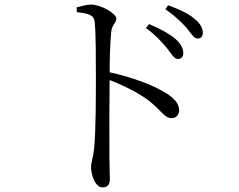

<svg xmlns="http://www.w3.org/2000/svg" viewBox="-20 -774 1040 837"><path d="M707 -565C728 -539 739 -517 755 -517C770 -517 779 -526 779 -542C779 -563 769 -583 744 -605C718 -627 680 -648 630 -669L616 -652C660 -620 686 -590 707 -565ZM792 -654C813 -629 825 -606 841 -606C855 -606 864 -614 864 -631C864 -652 853 -672 827 -693C802 -714 764 -733 713 -751L701 -734C745 -703 769 -679 792 -654ZM314 -742 315 -721C367 -715 390 -709 393 -677C398 -627 398 -518 398 -438C398 -362 398 -198 390 -124C386 -86 377 -68 377 -46C377 -12 395 43 427 43C449 43 459 31 459 5C459 -12 457 -42 457 -86C456 -192 457 -355 458 -425C525 -399 580 -370 624 -339C684 -293 696 -259 728 -259C750 -259 761 -276 761 -294C761 -324 735 -349 704 -368C649 -403 554 -438 458 -459C458 -514 460 -588 465 -636C469 -669 487 -673 487 -693C487 -716 419 -754 377 -754C358 -754 339 -748 314 -742Z"/></svg>

Font: Noto Serif CJK KR
Style: Regular
Weight: 400
Designer: Ryoko NISHIZUKA 西塚涼子 (kana & ideographs); Frank Grießhammer (Latin, Greek & Cyrillic); Wenlong ZHANG 张文龙 (bopomofo); San
Foundry: Adobe
Version: Version 2.001;hotconv 1.1.0;makeotfexe 2.6.0